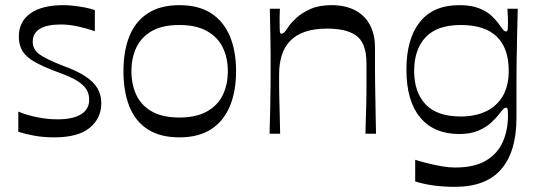

<svg xmlns="http://www.w3.org/2000/svg" viewBox="-20 -519 2081 745"><path d="M51 -8V-86Q85 -72 124.5 -64Q164 -56 203 -56Q263 -56 294.5 -75.5Q326 -95 326 -132Q326 -156 314.5 -173.5Q303 -191 277.5 -206.5Q252 -222 207 -238Q150 -259 116 -278Q82 -297 67.5 -320.5Q53 -344 53 -377Q53 -435 98 -467Q143 -499 226 -499Q245 -499 266.5 -496.5Q288 -494 309 -490Q330 -486 348 -480V-398Q316 -409 282 -416.5Q248 -424 216 -424Q162 -424 134.5 -407Q107 -390 107 -357Q107 -328 132 -309Q157 -290 224 -264Q277 -245 309.5 -224Q342 -203 357.5 -177.5Q373 -152 373 -118Q373 -60 328 -23Q283 14 191 14Q149 14 113 7.5Q77 1 51 -8Z M676 14Q602 14 553.5 -17Q505 -48 482 -106Q459 -164 459 -243Q459 -322 482.5 -379.5Q506 -437 554.5 -468Q603 -499 676 -499Q750 -499 798.5 -468Q847 -437 871.5 -379.5Q896 -322 896 -243Q896 -164 871.5 -106Q847 -48 798.5 -17Q750 14 676 14ZM676 -63Q740 -63 782 -86Q824 -109 844 -149.5Q864 -190 864 -243Q864 -295 844 -335.5Q824 -376 782 -399Q740 -422 676 -422Q611 -422 570 -399Q529 -376 509.5 -335.5Q490 -295 490 -243Q490 -190 509.5 -149.5Q529 -109 570 -86Q611 -63 676 -63Z M1026 0Q1028 -60 1028.5 -99.5Q1029 -139 1029.5 -166.5Q1030 -194 1030 -216Q1030 -238 1030 -263Q1030 -288 1030 -309.5Q1030 -331 1029.5 -355Q1029 -379 1028.5 -410.5Q1028 -442 1027 -485H1066Q1065 -469 1065 -454.5Q1065 -440 1065 -430Q1065 -405 1066 -396.5Q1067 -388 1072 -388Q1077 -388 1082.5 -393Q1088 -398 1099 -415Q1109 -430 1130 -449.5Q1151 -469 1184.5 -484Q1218 -499 1266 -499Q1320 -499 1358 -479Q1396 -459 1415.5 -422Q1435 -385 1435 -335Q1435 -289 1435 -255.5Q1435 -222 1435.5 -194.5Q1436 -167 1436.5 -139Q1437 -111 1437.5 -78Q1438 -45 1439 0H1398Q1399 -44 1400 -75Q1401 -106 1401.5 -130Q1402 -154 1402 -174.5Q1402 -195 1402 -218Q1402 -241 1402 -272Q1402 -314 1391.5 -341Q1381 -368 1360.5 -382Q1340 -396 1312 -402Q1284 -408 1249 -408Q1200 -408 1164.5 -396Q1129 -384 1106.5 -361Q1084 -338 1073.5 -305Q1063 -272 1063 -230Q1063 -208 1063 -189.5Q1063 -171 1063.5 -148Q1064 -125 1065 -90Q1066 -55 1067 0Z M1745 206Q1704 206 1665 201Q1626 196 1591 185V101Q1616 109 1643 115.5Q1670 122 1696 126.5Q1722 131 1746 131Q1821 131 1866 104Q1911 77 1931 31.5Q1951 -14 1951 -70Q1951 -87 1950 -94Q1949 -101 1943 -101Q1938 -101 1932.5 -95.5Q1927 -90 1915 -74Q1904 -60 1885 -42.5Q1866 -25 1836 -12Q1806 1 1762 1Q1664 1 1610.5 -63Q1557 -127 1557 -249Q1557 -368 1609 -433.5Q1661 -499 1762 -499Q1808 -499 1838.5 -487Q1869 -475 1887.5 -457.5Q1906 -440 1917 -424Q1928 -408 1933 -402.5Q1938 -397 1943 -397Q1949 -397 1950 -404.5Q1951 -412 1951 -432Q1951 -441 1950.5 -455.5Q1950 -470 1949 -485H1989Q1988 -435 1986.5 -381Q1985 -327 1984.5 -277.5Q1984 -228 1984 -191Q1984 -164 1984 -145.5Q1984 -127 1984 -108.5Q1984 -90 1984 -62Q1984 69 1925 137.5Q1866 206 1745 206ZM1768 -67Q1824 -67 1866 -87Q1908 -107 1931 -146.5Q1954 -186 1954 -244Q1954 -332 1907.5 -377Q1861 -422 1768 -422Q1676 -422 1631.5 -374.5Q1587 -327 1587 -244Q1587 -161 1631.5 -114Q1676 -67 1768 -67Z"/></svg>

Font: Ojuju Medium
Style: Regular
Weight: 500
Designer: Chisaokwu Joboson, Mirko Velimirovic
Foundry: Udi Foundry
Version: Version 1.000